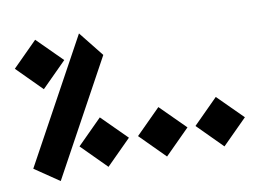

<svg xmlns="http://www.w3.org/2000/svg" viewBox="-69 -679 1114 820"><g transform="rotate(-10 488.0 -269.5)"><path d="M22 -469.2 128.9 -361.8 236.3 -469.2 128.9 -576.2ZM25.4 -35.2 131.8 37.1 404.3 -461.9 317.9 -570.3ZM236.3 -94.7 343.3 12.7 450.7 -94.7 343.3 -201.7ZM490.2 -94.7 597.2 12.7 704.6 -94.7 597.2 -201.7ZM739.3 -94.7 846.2 12.7 953.6 -94.7 846.2 -201.7Z"/></g></svg>

Font: SG Kara SemiBold
Style: Regular
Weight: 400
Designer: Damoon Khanjanzadeh
Version: Version 1.000